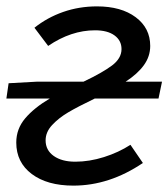

<svg xmlns="http://www.w3.org/2000/svg" viewBox="-23 -569 528 602"><path d="M28 -122Q28 -165 56 -198Q84 -231 133 -260H-3L4 -308L94 -313H239Q298 -341 328 -363.5Q358 -386 358 -415Q358 -442 336 -458Q314 -474 275 -474Q200 -474 128 -425L85 -482Q125 -514 175 -531.5Q225 -549 281 -549Q357 -549 402.5 -515Q448 -481 448 -425Q448 -392 428 -364.5Q408 -337 371 -313H485L474 -260H274Q220 -234 190.5 -216.5Q161 -199 140.5 -177Q120 -155 120 -129Q120 -98 145.5 -80Q171 -62 213 -62Q257 -62 303 -76.5Q349 -91 386 -115L425 -58Q320 13 207 13Q125 13 76.5 -23.5Q28 -60 28 -122Z"/></svg>

Font: Nebula Sans Medium
Style: Regular
Weight: 500
Italic angle: -9°
Designer: Paul D. Hunt for Adobe (as Source Sans)
Foundry: Nebula Entertainment & Broadcasting LLC
Version: Version 1.010